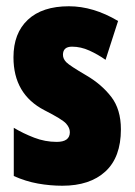

<svg xmlns="http://www.w3.org/2000/svg" viewBox="-20 -583 430 613"><path d="M256 -342Q203 -373 192 -384Q181 -395 181 -408Q181 -434 210 -434Q238 -434 265.5 -421.5Q293 -409 317 -392L357 -516Q278 -563 200 -563Q115 -563 69 -520Q23 -477 23 -400Q23 -282 122 -231Q179 -202 191 -188.5Q203 -175 203 -161Q203 -130 161 -130Q124 -130 89 -143.5Q54 -157 24 -175V-21Q62 -4 101 3Q140 10 179 10Q267 10 316.5 -35.5Q366 -81 366 -170Q366 -234 335 -274Q304 -314 256 -342Z"/></svg>

Font: Noto Sans Display Condensed Black
Style: Regular
Weight: 900
Width: 3
Designer: Monotype Design team
Foundry: Monotype Imaging Inc.
Version: 1.000